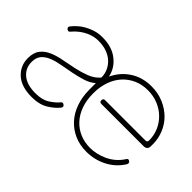

<svg xmlns="http://www.w3.org/2000/svg" viewBox="-76 -790 1080 1080"><g transform="rotate(45 463.5 -250.0)"><path d="M647 10Q594 10 551 -9Q508 -28 477 -62Q446 -96 429 -144Q412 -192 412 -250V-301Q387 -279 352 -268Q317 -257 279.5 -249.5Q242 -242 204.5 -235.5Q167 -229 137.5 -217.5Q108 -206 90 -185.5Q72 -165 72 -130Q72 -81 108 -50.5Q144 -20 212 -20Q264 -20 296.5 -40.5Q329 -61 348 -84Q357 -96 369 -87Q381 -78 372 -66Q350 -38 311 -14Q272 10 212 10Q129 10 85.5 -30Q42 -70 42 -130Q42 -175 62.5 -200.5Q83 -226 115.5 -240Q148 -254 189.5 -261.5Q231 -269 272 -278Q313 -287 350 -301.5Q387 -316 412 -345Q412 -373 401 -397.5Q390 -422 370 -440.5Q350 -459 321 -469.5Q292 -480 256 -480Q228 -480 205 -472.5Q182 -465 163 -453.5Q144 -442 130 -429Q116 -416 107 -405Q98 -393 86 -402Q74 -411 83 -423Q94 -437 110.5 -452.5Q127 -468 149 -480.5Q171 -493 197.5 -501.5Q224 -510 256 -510Q332 -510 379.5 -472.5Q427 -435 438 -379Q467 -440 521 -475Q575 -510 647 -510Q699 -510 742.5 -491.5Q786 -473 817 -442.5Q848 -412 865 -371Q882 -330 882 -285V-270Q882 -240 852 -240H517Q502 -240 502 -255Q502 -270 517 -270H837Q852 -270 852 -285Q852 -324 837 -359.5Q822 -395 794.5 -422Q767 -449 729.5 -464.5Q692 -480 647 -480Q602 -480 564.5 -463.5Q527 -447 499.5 -417Q472 -387 457 -344.5Q442 -302 442 -250Q442 -197 457 -154.5Q472 -112 499.5 -82Q527 -52 564.5 -36Q602 -20 647 -20Q671 -20 697.5 -26Q724 -32 749.5 -44Q775 -56 797 -75Q819 -94 836 -121Q843 -132 855 -123Q861 -119 861 -112.5Q861 -106 857 -100Q823 -47 767 -18.5Q711 10 647 10Z"/></g></svg>

Font: Nixie One
Style: Regular
Weight: 400
Designer: Jovanny Lemonad
Foundry: Jovanny Lemonad
Version: Version 1.000 2011 initial release